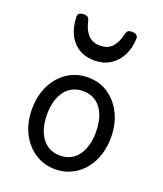

<svg xmlns="http://www.w3.org/2000/svg" viewBox="-154 -939 898 1058"><g transform="rotate(20 294.5 -409.5)"><path d="M295 19Q228 19 175.5 -16Q123 -51 93 -111.5Q63 -172 63 -250Q63 -309 80 -358Q97 -407 128.5 -443Q160 -479 202 -499Q244 -519 295 -519Q362 -519 414 -484.5Q466 -450 496 -389Q526 -328 526 -250Q526 -203 515 -162Q504 -121 483.5 -88Q463 -55 434.5 -31Q406 -7 370.5 6Q335 19 295 19ZM295 -61Q328 -61 354.5 -74Q381 -87 399.5 -112Q418 -137 428 -172Q438 -207 438 -250Q438 -308 421 -350.5Q404 -393 372 -416Q340 -439 295 -439Q262 -439 235 -426Q208 -413 189.5 -388Q171 -363 161 -328.5Q151 -294 151 -250Q151 -192 168.5 -149.5Q186 -107 218 -84Q250 -61 295 -61ZM295 -618Q216 -618 169.5 -668.5Q123 -719 119 -809Q118 -821 126 -829.5Q134 -838 153 -838Q172 -838 179 -830Q186 -822 189 -809Q198 -764 223.5 -735Q249 -706 295 -706Q342 -706 367 -735Q392 -764 401 -809Q404 -823 410.5 -830.5Q417 -838 436 -838Q455 -838 464 -829.5Q473 -821 471 -809Q469 -752 446 -709Q423 -666 384 -642Q345 -618 295 -618Z"/></g></svg>

Font: Playwrite BR
Style: Regular
Weight: 400
Designer: Veronika Burian, José Scaglione
Foundry: TypeTogether
Version: Version 1.002